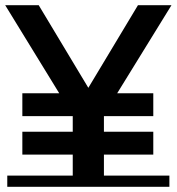

<svg xmlns="http://www.w3.org/2000/svg" viewBox="-28 -719 680 739"><path d="M58 -212H252V-272H58V-360H200L-8 -699H121L312 -381L503 -699H632L423 -360H562V-272H372V-212H562V-124H372V-43H624V0H0V-43H252V-124H58Z"/></svg>

Font: Montserrat Subrayada
Style: Regular
Weight: 400
Designer: Julieta Ulanovsky
Foundry: Julieta Ulanovsky
Version: Version 2.001